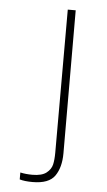

<svg xmlns="http://www.w3.org/2000/svg" viewBox="-52 -735 430 772"><g transform="rotate(5 163.5 -348.5)"><path d="M57 -3V-31Q79 -26 106 -26Q144 -26 162.5 -40.5Q181 -55 185.5 -74.5Q190 -94 190 -123V-700H222L223 -123Q223 -66 199 -31.5Q175 3 109 3Q77 3 57 -3Z"/></g></svg>

Font: Be Vietnam Thin
Style: Regular
Weight: 100
Designer: Gabriel Lam
Foundry: TypeRant
Version: Version 4.000